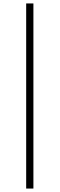

<svg xmlns="http://www.w3.org/2000/svg" viewBox="-20 -826 347 1115"><path d="M132 269V-806H174V269Z"/></svg>

Font: Noto Serif JP ExtraLight ExtraLight
Style: Regular
Weight: 250
Version: Version 2.003-H1;hotconv 1.1.1;makeotfexe 2.6.0